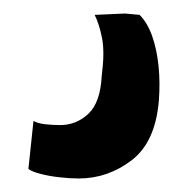

<svg xmlns="http://www.w3.org/2000/svg" viewBox="-20 -37 280 284"><path d="M22 213 29.5 142Q36 145.5 47 146.8Q58 148 69 148Q93 148 110.8 131.2Q128.5 114.5 130.5 75Q135 40.5 131 19.8Q127 -1 120 -15L165 -17L186.5 -15Q198 -3.5 205 16.2Q212 36 214.5 60.5Q217 85 215 111.5Q210 173 174.8 200Q139.5 227 96.5 227Q83 227 67.8 225.2Q52.5 223.5 40 220.2Q27.5 217 22 213Z"/></svg>

Font: Tracken
Style: Regular
Weight: 400
Designer: Eben Sorkin
Foundry: Eben Sorkin
Version: Version 2.001